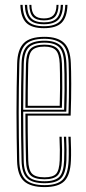

<svg xmlns="http://www.w3.org/2000/svg" viewBox="-20 -756 352 782"><path d="M161.5 6Q104.8 6 77.9 -18Q51 -42 49.5 -101.2Q48.5 -146.5 47.9 -196.4Q47.2 -246.2 47.2 -297.8Q47.2 -349.2 47.9 -400Q48.5 -450.8 49.8 -497.5Q51.2 -554 76.5 -580Q101.8 -606 161 -606Q214.2 -606 240.2 -582Q266.2 -558 268.5 -498.8Q269.2 -485.5 269.6 -464.1Q270 -442.8 270.1 -414.9Q270.2 -387 269.6 -354.1Q269 -321.2 267.8 -285.2H92.8Q92.8 -251.5 93 -221.1Q93.2 -190.8 93.8 -162Q94.2 -133.2 95 -103.8Q96 -64.5 110.1 -49.1Q124.2 -33.8 161.5 -33.8Q195.8 -33.8 208.6 -48Q221.5 -62.2 223.2 -103.5Q224 -121 223.8 -146Q223.5 -171 222.2 -199.2H231.2Q232.5 -170 232.8 -145.6Q233 -121.2 232.2 -103Q230.5 -58 215 -41.9Q199.5 -25.8 161.5 -25.8Q120 -25.8 103.4 -42.8Q86.8 -59.8 85.8 -103Q85.2 -129 84.6 -161.1Q84 -193.2 83.8 -227.5Q83.5 -261.8 83.5 -293.2H259Q260.2 -328.2 260.6 -359.8Q261 -391.2 260.9 -417.9Q260.8 -444.5 260.4 -465Q260 -485.5 259.5 -498.8Q257.2 -556.2 232.2 -577.1Q207.2 -598 161 -598Q105.2 -598 82.8 -573.5Q60.2 -549 58.8 -497Q57.5 -450 56.9 -399.6Q56.2 -349.2 56.2 -298.1Q56.2 -247 56.9 -197.2Q57.5 -147.5 58.5 -101.8Q60 -46.2 84.4 -24.1Q108.8 -2 161.5 -2Q213 -2 235 -24Q257 -46 259.5 -101.8Q260 -113 260.1 -128.6Q260.2 -144.2 259.9 -162.4Q259.5 -180.5 258.5 -199.2H267.8Q269 -173.8 269.4 -147.6Q269.8 -121.5 268.8 -101.2Q266.2 -42.5 242 -18.2Q217.8 6 161.5 6ZM161.5 -9.8Q111.5 -9.8 90.2 -30.5Q69 -51.2 67.8 -102Q66.5 -149.8 66 -200.9Q65.5 -252 65.5 -303.6Q65.5 -355.2 66.1 -404.2Q66.8 -453.2 67.8 -496.2Q69 -548.5 91.1 -569.4Q113.2 -590.2 161 -590.2Q205 -590.2 226.6 -570.4Q248.2 -550.5 250.5 -497.8Q251.2 -483.8 251.8 -455.2Q252.2 -426.8 252 -387.2Q251.8 -347.8 250 -301.2H74.5Q74.5 -244 75 -199.4Q75.5 -154.8 76.5 -102.8Q77.2 -56.5 95.8 -37.1Q114.2 -17.8 161.5 -17.8Q204.5 -17.8 221.9 -36Q239.2 -54.2 241.2 -102.5Q242 -120 241.9 -145.2Q241.8 -170.5 240.2 -199.2H249.5Q250.8 -172.5 251 -146.8Q251.2 -121 250.5 -102.2Q248 -49.8 228.5 -29.8Q209 -9.8 161.5 -9.8ZM74.5 -309H241.2Q242.5 -349.8 242.8 -387.5Q243 -425.2 242.5 -454.2Q242 -483.2 241.2 -497.2Q239.5 -545 220.9 -563.6Q202.2 -582.2 161 -582.2Q117.5 -582.2 97.8 -563.4Q78 -544.5 76.8 -496Q75.8 -459.5 75.2 -410Q74.8 -360.5 74.5 -309ZM83.5 -317Q83.8 -344.8 83.9 -373.8Q84 -402.8 84.6 -433.2Q85.2 -463.8 85.8 -495.8Q87 -539.8 104 -557Q121 -574.2 161 -574.2Q197.8 -574.2 214.1 -557.6Q230.5 -541 232.2 -497Q232.8 -484.2 233.2 -458.2Q233.8 -432.2 233.6 -396.2Q233.5 -360.2 232 -317ZM93 -325H223.2Q224.5 -363.8 224.6 -398.2Q224.8 -432.8 224.2 -458.5Q223.8 -484.2 223.2 -496.8Q221.5 -537 207.2 -551.6Q193 -566.2 161 -566.2Q125 -566.2 110.5 -550.8Q96 -535.2 95 -495.5Q94.5 -468.5 94 -441.6Q93.5 -414.8 93.2 -386.2Q93 -357.8 93 -325ZM159 -641.2Q109 -641.2 86.8 -663.4Q64.5 -685.5 63 -736.2H72.2Q73.5 -689.5 93.6 -669.4Q113.8 -649.2 159 -649.2Q204 -649.2 224.2 -669.4Q244.5 -689.5 245.8 -736.2H254.8Q253.2 -685.5 231 -663.4Q208.8 -641.2 159 -641.2ZM159 -657.2Q118.5 -657.2 100.5 -675.6Q82.5 -694 81.2 -736.2H90.5Q91.2 -698 107.2 -681.5Q123.2 -665 159 -665Q194.8 -665 210.8 -681.5Q226.8 -698 227.5 -736.2H236.8Q235.5 -694 217.4 -675.6Q199.2 -657.2 159 -657.2ZM159 -673Q128 -673 114.1 -687.6Q100.2 -702.2 99.5 -736.2H107.8Q108.2 -706.8 120.4 -693.9Q132.5 -681 159 -681Q185.5 -681 197.6 -693.9Q209.8 -706.8 210.2 -736.2H218.5Q217.5 -702.2 203.9 -687.6Q190.2 -673 159 -673Z"/></svg>

Font: Big Shoulders Inline Display Thin Light
Style: Regular
Weight: 300
Version: Version 2.002